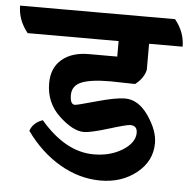

<svg xmlns="http://www.w3.org/2000/svg" viewBox="-98 -674 747 753"><g transform="rotate(5 275.5 -297.0)"><path d="M427 -358 330 -360Q253 -360 216.5 -345Q180 -330 180 -293Q180 -256 199 -256Q207 -256 282 -277Q357 -298 393 -298Q446 -298 485.5 -240.5Q525 -183 525 -134Q525 -63 466.5 -16Q408 31 324.5 31Q241 31 164 -14Q87 -59 30 -139Q41 -172 79 -185Q178 -69 289 -69Q355 -69 402.5 -99Q450 -129 450 -168Q450 -196 422 -196Q409 -196 339 -174.5Q269 -153 243 -153Q200 -153 145.5 -204Q91 -255 91 -332Q91 -392 130 -425.5Q169 -459 236 -459H348V-520H-10Q-49 -568 -49 -625H561Q600 -577 600 -520H468V-417Q460 -383 427 -358Z"/></g></svg>

Font: Karma
Style: Bold
Weight: 700
Designer: Joana Correia
Foundry: Indian Type Foundry
Version: Version 1.202;PS 1.0;hotconv 1.0.78;makeotf.lib2.5.61930; tt